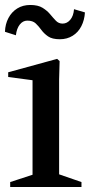

<svg xmlns="http://www.w3.org/2000/svg" viewBox="-24 -753 362 773"><path d="M17 0V-20L121 -54L107 -31V-448L122 -428L9 -443V-462L206 -516L216 -507L214 -433V-32L200 -56L304 -20V0ZM-4 -625Q-3 -656 10 -680.5Q23 -705 45.5 -719Q68 -733 98 -733Q129 -733 147.5 -721.5Q166 -710 178 -695.5Q190 -681 201 -669.5Q212 -658 228 -658Q246 -658 259 -673.5Q272 -689 274 -716L318 -703Q316 -672 303.5 -647.5Q291 -623 268.5 -609Q246 -595 217 -595Q186 -595 169.5 -606.5Q153 -618 142.5 -632.5Q132 -647 120 -658.5Q108 -670 86 -670Q68 -670 55.5 -654Q43 -638 40 -611Z"/></svg>

Font: Wittgenstein Medium
Style: Regular
Weight: 500
Designer: Jörg Drees
Foundry: Jörg Drees
Version: Version 1.500